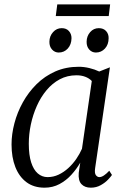

<svg xmlns="http://www.w3.org/2000/svg" viewBox="-20 -860 578 890"><path d="M421 -81Q417.5 -57 424.5 -48Q431.5 -39 440.5 -39Q450 -39 461.5 -46.5Q473 -54 486.5 -68.5L499 -49Q494.5 -42 481.2 -27.8Q468 -13.5 447.2 -1.8Q426.5 10 401 10Q373 10 357.5 -6.5Q342 -23 345 -59L352 -106Q335 -76.5 311 -50Q287 -23.5 255.8 -6.8Q224.5 10 186.5 10Q137 10 103 -15.2Q69 -40.5 51.2 -85.5Q33.5 -130.5 33.5 -190.5Q33.5 -238 46.8 -288.5Q60 -339 85.8 -385.5Q111.5 -432 149.2 -469.5Q187 -507 236.2 -528.8Q285.5 -550.5 345.5 -550.5Q369 -550.5 394.2 -544.5Q419.5 -538.5 440 -528.5L489.5 -548ZM405.5 -484.5Q393 -497.5 375 -504.2Q357 -511 334.5 -511Q292 -511 257.2 -492.5Q222.5 -474 195.8 -442Q169 -410 150.8 -369Q132.5 -328 123 -283Q113.5 -238 113.5 -193.5Q113.5 -141.5 124.5 -107.2Q135.5 -73 155.2 -56Q175 -39 200.5 -39Q227.5 -39 251.8 -50.5Q276 -62 296.8 -81Q317.5 -100 333.5 -123.2Q349.5 -146.5 360 -170.5ZM252 -616.5Q234 -616.5 221.2 -630.5Q208.5 -644.5 209 -667Q209.5 -693 226 -711.2Q242.5 -729.5 266 -729.5Q287.5 -729.5 299.5 -716Q311.5 -702.5 311.5 -683Q311 -653.5 294.2 -635Q277.5 -616.5 252 -616.5ZM424.5 -616.5Q406 -616.5 393.5 -630.5Q381 -644.5 381.5 -667Q382 -693 398 -711.2Q414 -729.5 438 -729.5Q459.5 -729.5 471.8 -716Q484 -702.5 483.5 -683Q483.5 -653.5 466.5 -635Q449.5 -616.5 424.5 -616.5ZM245.5 -839.5H490.5L484 -785.5H238.5Z"/></svg>

Font: Merriweather 60pt Light
Style: Italic
Weight: 300
Italic angle: -7.8°
Version: Version 2.101